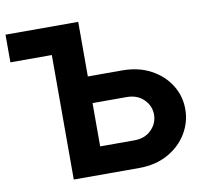

<svg xmlns="http://www.w3.org/2000/svg" viewBox="-80 -810 964 898"><g transform="rotate(-10 402.0 -361.5)"><path d="M347.7 -463.4H509.8Q587.9 -463.4 646.5 -431.9Q705.1 -400.4 737.5 -348.4Q770 -296.4 770 -233.9Q770 -171.9 737.5 -118.4Q705.1 -64.9 646.5 -32.5Q587.9 0 509.8 0H199.2V-591.3H2.4V-722.7H347.7ZM347.7 -131.3H509.8Q560.1 -131.3 590.8 -161.9Q621.6 -192.4 621.6 -233.9Q621.6 -275.9 590.8 -306.4Q560.1 -336.9 509.8 -336.9H347.7Z"/></g></svg>

Font: Giphurs
Style: Bold
Weight: 700
Version: Version 0.920; ttfautohint (v1.8.4.7-5d5b)